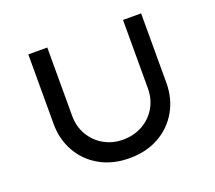

<svg xmlns="http://www.w3.org/2000/svg" viewBox="-119 -861 1148 1027"><g transform="rotate(-20 455.0 -347.5)"><path d="M455 6Q360 6 287.5 -34.5Q215 -75 174.5 -146Q134 -217 134 -306V-701H242V-312Q242 -251 270.5 -202.5Q299 -154 347.5 -126.5Q396 -99 455 -99Q517 -99 566.5 -126.5Q616 -154 644.5 -202.5Q673 -251 673 -312V-701H776V-306Q776 -217 735.5 -146Q695 -75 622.5 -34.5Q550 6 455 6Z"/></g></svg>

Font: Lexend Giga
Style: Regular
Weight: 400
Designer: Bonnie Shaver-Troup, Thomas Jockin
Foundry: Lexend
Version: Version 1.007